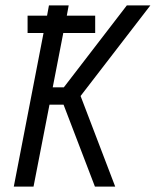

<svg xmlns="http://www.w3.org/2000/svg" viewBox="-20 -690 590 710"><path d="M331 0 215 -303H163L104 0H31L141 -568H82V-632H154L161 -670H234L227 -632H332V-568H214L175 -367H216L449 -670H536L278 -335L406 0Z"/></svg>

Font: Lode
Style: Italic
Weight: 400
Italic angle: -11°
Monospace: yes
Designer: Belleve Invis
Foundry: Belleve Invis
Version: Version 29.2.0; ttfautohint (v1.8.3)